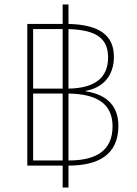

<svg xmlns="http://www.w3.org/2000/svg" viewBox="-20 -780 610 858"><path d="M102 -40H260V58H286V-40H287C417 -40 509 -87 509 -217C509 -297 468 -356 363 -372V-374C446 -389 489 -447 489 -526C489 -620 427 -670 286 -673V-760H260V-673H102ZM128 -384V-650H260V-384ZM463 -523C463 -434 406 -386 286 -384V-650C409 -646 463 -610 463 -523ZM128 -63V-362H260V-63ZM483 -215C483 -107 409 -63 289 -63H286V-362C407 -360 483 -321 483 -215Z"/></svg>

Font: Noto Sans Thai Looped Thin
Style: Regular
Weight: 100
Designer: Sasikarn Vongin, Ben Mitchell
Foundry: The Fontpad Ltd
Version: Version 1.001